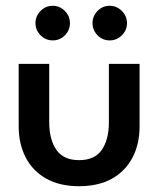

<svg xmlns="http://www.w3.org/2000/svg" viewBox="-20 -631 563 663"><path d="M150 -209Q150 -149 174.8 -113.5Q199.5 -78 253 -78Q307 -78 331.5 -113.5Q356 -149 356 -209V-410.5H462V-195.5Q462 -133.5 437.5 -86.8Q413 -40 366.5 -14Q320 12 253 12Q186.5 12 140 -14Q93.5 -40 69 -86.8Q44.5 -133.5 44.5 -195.5V-410.5H150ZM359 -491.5Q334 -491.5 316.8 -509.2Q299.5 -527 299.5 -551Q299.5 -575.5 316.8 -593.2Q334 -611 359 -611Q383 -611 400.8 -593.2Q418.5 -575.5 418.5 -551Q418.5 -526.5 400.8 -509Q383 -491.5 359 -491.5ZM162 -491.5Q137.5 -491.5 120 -509.2Q102.5 -527 102.5 -551Q102.5 -575.5 120 -593.2Q137.5 -611 162 -611Q186.5 -611 204 -593.2Q221.5 -575.5 221.5 -551Q221.5 -526.5 204 -509Q186.5 -491.5 162 -491.5Z"/></svg>

Font: League Spartan Thin Medium
Style: Regular
Weight: 500
Version: Version 2.002